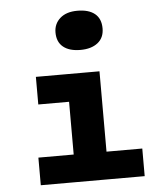

<svg xmlns="http://www.w3.org/2000/svg" viewBox="-53 -798 720 845"><g transform="rotate(-5 307.0 -375.5)"><path d="M249 -477H394V0H249ZM113 -477H326V-355H113ZM93 -122H552V0H93ZM319 -578Q270 -578 243 -600Q216 -622 216 -664Q216 -702 243.5 -726.5Q271 -751 320 -751Q370 -751 397 -729Q424 -707 424 -664Q424 -622.7 395.5 -600.3Q367 -578 319 -578Z"/></g></svg>

Font: Intel One Mono Light
Style: Regular
Weight: 300
Monospace: yes
Designer: Fred Shallcrass
Foundry: Frere-Jones Type LLC
Version: Version 1.004